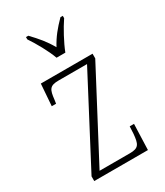

<svg xmlns="http://www.w3.org/2000/svg" viewBox="-191 -846 798 926"><g transform="rotate(-30 208.0 -383.0)"><path d="M191 -606H240C257 -651 292 -715 318 -753V-766H305C266 -726 241 -696 216 -650C190 -696 164 -726 126 -766H113V-753C139 -715 175 -651 191 -606ZM51 0H350L355 -143H331L329 -103C324 -48 317 -30 267 -30H98L351 -510V-536H63L54 -415H78L81 -435C87 -489 94 -506 145 -506H303L51 -26Z"/></g></svg>

Font: Noto Serif Thai Condensed ExtraLight
Style: Regular
Weight: 200
Width: 3
Designer: Monotype Design Team
Foundry: Monotype Imaging Inc.
Version: Version 2.002